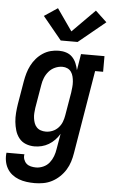

<svg xmlns="http://www.w3.org/2000/svg" viewBox="-68 -822 632 1076"><g transform="rotate(5 248.0 -283.5)"><path d="M169 213Q146 213 123 210Q100 207 79 199Q58 191 41 177.5Q24 164 13 145Q2 126 -2 103Q-6 80 -3 57H98Q95 72 100 86Q105 100 115 109Q125 118 139.5 121.5Q154 125 169 125Q189 125 209.5 116Q230 107 243.5 90Q257 73 264.5 53Q272 33 275 12L290 -75Q279 -56 263.5 -40Q248 -24 229.5 -13Q211 -2 190.5 3Q170 8 150 8Q124 8 101 -1Q78 -10 63 -29Q48 -48 41 -71.5Q34 -95 31.5 -119.5Q29 -144 31 -170Q33 -196 37 -221L59 -351Q63 -374 69.5 -396.5Q76 -419 87 -440.5Q98 -462 114 -480.5Q130 -499 150.5 -512.5Q171 -526 194 -532Q217 -538 240 -538Q262 -538 282 -531.5Q302 -525 316 -510.5Q330 -496 338 -477Q346 -458 350 -438L365 -530H497V-442H452L374 26Q370 51 362.5 75Q355 99 341.5 121Q328 143 308.5 161.5Q289 180 266 192Q243 204 218 208.5Q193 213 169 213ZM206 -80Q225 -80 243.5 -87.5Q262 -95 276 -110Q290 -125 297 -143.5Q304 -162 307 -181L329 -311Q331 -326 332.5 -341.5Q334 -357 333 -371.5Q332 -386 328.5 -400.5Q325 -415 317 -426.5Q309 -438 296 -444Q283 -450 268 -450Q247 -450 226.5 -441Q206 -432 191.5 -415Q177 -398 169 -378Q161 -358 158 -337L136 -207Q134 -193 133 -178Q132 -163 134 -149Q136 -135 140.5 -122Q145 -109 154.5 -99Q164 -89 177.5 -84.5Q191 -80 206 -80ZM245 -596 139 -725 214 -775 300 -652 427 -780 491 -720 340 -596Z"/></g></svg>

Font: Iosevka Slab Semibold Oblique
Style: Regular
Weight: 600
Italic angle: -9°
Monospace: yes
Designer: Belleve Invis
Foundry: Belleve Invis
Version: Version 11.1.1; ttfautohint (v1.8.3)